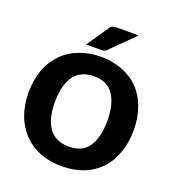

<svg xmlns="http://www.w3.org/2000/svg" viewBox="-125 -767 788 871"><g transform="rotate(20 269.0 -331.5)"><path d="M270 -521C232 -521 196 -514 165 -502C134 -490 107 -473 85 -450C63 -427 45 -400 33 -367C21 -334 15 -298 15 -258C15 -217 21 -181 33 -148C45 -115 63 -87 85 -64C107 -41 134 -23 165 -11C196 1 232 7 270 7C308 7 343 1 374 -11C405 -23 432 -41 454 -64C476 -87 492 -115 504 -148C516 -181 522 -217 522 -258C522 -298 516 -334 504 -367C492 -400 476 -427 454 -450C432 -473 405 -490 374 -502C343 -514 308 -521 270 -521ZM270 -88C227 -88 195 -102 174 -131C153 -160 142 -201 142 -256C142 -311 153 -354 174 -383C195 -412 227 -427 270 -427C313 -427 344 -412 364 -383C384 -354 395 -312 395 -257C395 -202 384 -160 364 -131C344 -102 313 -88 270 -88ZM396 -670H289C285 -670 282 -669 278 -669C274 -669 272 -668 270 -666C266 -665 264 -663 261 -660C259 -657 256 -654 254 -650L186 -550H260C263 -550 265 -551 268 -551C271 -551 274 -552 276 -553C277 -554 281 -555 283 -557C285 -559 287 -561 289 -564Z"/></g></svg>

Font: SVN-Aleo
Style: Bold
Weight: 700
Designer: Alessio Laiso
Version: Version 1.2.2